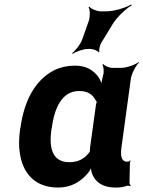

<svg xmlns="http://www.w3.org/2000/svg" viewBox="-20 -833 645 863"><path d="M550 -107 552 -104 549 -106C522 -109 522 -140 526 -171L568 -478C571 -502 591 -539 605 -552L603 -554C588 -542 549 -528 525 -528H485C471 -528 450 -537 444 -545L440 -542C446 -535 448 -510 444 -497C440 -482 434 -458 436 -446L440 -447C438 -457 430 -475 423 -486C401 -516 370 -538 317 -538C283 -538 252 -531 225 -518C139 -475 89 -382 72 -260L70 -250C65 -212 64 -177 69 -146C81 -59 133 10 241 10C298 10 338 -14 369 -48C380 -59 391 -77 393 -87H389C387 -77 391 -58 396 -47C412 -11 446 10 499 10C520 10 535 8 551 2C555 1 562 2 565 4L568 0C565 -1 561 -8 562 -13L564 -102C563 -105 567 -108 568 -110L565 -112C564 -111 561 -107 559 -107ZM411 -360 385 -171C384 -165 385 -159 384 -153C384 -153 383 -149 384 -149L385 -153C384 -153 382 -149 382 -149C361 -121 334 -104 291 -104C213 -104 200 -172 211 -250L213 -260C224 -341 255 -424 336 -424C375 -424 396 -408 409 -384C410 -382 416 -373 417 -374L416 -378C415 -377 411 -363 411 -360ZM380 -742 349 -654C341 -633 318 -604 304 -594L307 -591C321 -601 354 -613 376 -613H386C398 -613 420 -605 423 -598L427 -600C423 -607 429 -631 436 -642L486 -724C506 -757 547 -795 572 -809L570 -813C545 -798 493 -782 457 -782H433C416 -782 389 -793 382 -803L378 -801C385 -791 385 -759 380 -742Z"/></svg>

Font: Asimov
Style: EdgeIt
Weight: 500
Designer: Google
Version: Version 2.000980: 2014